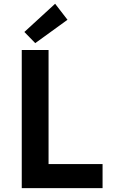

<svg xmlns="http://www.w3.org/2000/svg" viewBox="-20 -980 602 1000"><path d="M267.1 -960.4 331.5 -877 163.6 -755.4 106.9 -813.5ZM93.3 0V-719.7H232.9V-125.5H514.2V0Z"/></svg>

Font: Reddit Mono
Style: Bold
Weight: 700
Designer: Stephen Hutchings
Foundry: Reddit
Version: Version 1.009